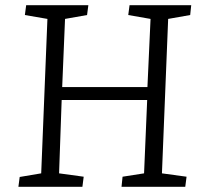

<svg xmlns="http://www.w3.org/2000/svg" viewBox="-20 -721 778 741"><path d="M548 -335H218L208 -52L303 -39L298 0H51L56 -38L139 -52L163 -648L76 -663L81 -701H321L316 -663L231 -648L220 -385H549L561 -648L475 -663L480 -701H718L714 -663L629 -648L605 -52L700 -39L695 0H449L453 -39L536 -52Z"/></svg>

Font: Literata Light
Style: Italic
Weight: 300
Italic angle: -2°
Designer: Latin by Veronika Burian and Jose Scaglione. Greek by Irene Vlachou. Cyrillic by Vera Evstafieva
Foundry: TypeTogether
Version: Version 3.103;gftools[0.9.29]